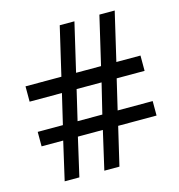

<svg xmlns="http://www.w3.org/2000/svg" viewBox="-105 -792 822 884"><g transform="rotate(-15 306.5 -350.0)"><path d="M582 -183V-252H415L449 -396H582V-469H467L521 -700H448L394 -469H275L329 -700H259L205 -469H34V-396H188L154 -252H34V-183H137L95 0H165L207 -183H326L284 0H356L399 -183ZM342 -252H224L258 -396H377Z"/></g></svg>

Font: Advent Pro
Style: Medium
Weight: 500
Designer: Andreas Kalpakidis
Foundry: Andreas Kalpakidis
Version: Version 2.002 2008